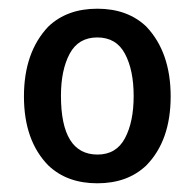

<svg xmlns="http://www.w3.org/2000/svg" viewBox="-20 -716 447 441"><path d="M316 -655Q372 -596 372 -494.5Q372 -393 316 -336Q273 -295 203.5 -295Q134 -295 91 -336Q35 -393 35 -494.5Q35 -596 91 -655Q134 -696 203.5 -696Q273 -696 316 -655ZM120 -496Q120 -361 204 -361Q247 -361 267 -398.5Q287 -436 287 -495.5Q287 -555 267 -592.5Q247 -630 203.5 -630Q160 -630 140 -592.5Q120 -555 120 -496Z"/></svg>

Font: Signika Negative
Style: Regular
Weight: 400
Designer: Anna Giedrys
Foundry: Anna Giedrys
Version: Version 1.001